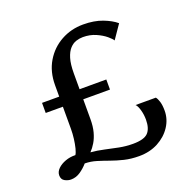

<svg xmlns="http://www.w3.org/2000/svg" viewBox="-133 -882 1012 1019"><g transform="rotate(-20 373.0 -373.0)"><path d="M483 7Q437.5 7 399.5 -2.2Q361.5 -11.5 328.2 -23.5Q295 -35.5 263.2 -45.2Q231.5 -55 197.5 -55.5Q178 -33 153.5 -16.5Q129 0 100.5 0Q83 0 65.8 -9.5Q48.5 -19 48.5 -42Q48.5 -62 65.5 -78.8Q82.5 -95.5 109.2 -105.2Q136 -115 166 -114Q173 -124.5 178.8 -147.2Q184.5 -170 188 -198Q191.5 -226 191.5 -252.5V-378H94.5V-435H191.5V-499Q191.5 -575.5 225.5 -632.2Q259.5 -689 316.2 -720.2Q373 -751.5 441 -751.5Q503 -751.5 549.5 -733.8Q596 -716 623.5 -692.5L570 -614.5Q565 -624 543.8 -642Q522.5 -660 489.8 -674.5Q457 -689 417 -689Q398 -689 378.5 -682.8Q359 -676.5 342.8 -659Q326.5 -641.5 316.5 -609Q306.5 -576.5 306.5 -524V-435H457.5V-378H306.5V-266.5Q306.5 -225 298.2 -194.2Q290 -163.5 276.2 -140.5Q262.5 -117.5 246 -100.5Q283.5 -97.5 321 -89Q358.5 -80.5 396.8 -73Q435 -65.5 474.5 -65.5Q537 -65.5 559.8 -89.2Q582.5 -113 582.5 -163Q582.5 -191.5 575 -218Q567.5 -244.5 557 -254.5H671.5Q679.5 -245.5 685.8 -225Q692 -204.5 692 -174Q692 -126 665 -84.8Q638 -43.5 590.8 -18.2Q543.5 7 483 7Z"/></g></svg>

Font: Merriweather Light 18pt Medium
Style: Regular
Weight: 500
Version: Version 2.100